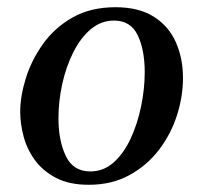

<svg xmlns="http://www.w3.org/2000/svg" viewBox="-20 -500 567 532"><path d="M487 -284Q487 -233 470.5 -181Q454 -129 421 -85.5Q388 -42 339 -15Q290 12 226 12Q172 12 135.5 -7Q99 -26 77 -56Q55 -86 45.5 -121.5Q36 -157 36 -190Q36 -233 51.5 -283Q67 -333 99 -378Q131 -423 181 -451.5Q231 -480 300 -480Q365 -480 406.5 -453.5Q448 -427 467.5 -382.5Q487 -338 487 -284ZM381 -300Q381 -362 361.5 -402.5Q342 -443 296 -443Q260 -443 231.5 -419Q203 -395 183 -355Q163 -315 152.5 -267.5Q142 -220 142 -172Q142 -110 162.5 -67.5Q183 -25 230 -25Q267 -25 295 -50Q323 -75 342 -116Q361 -157 371 -205.5Q381 -254 381 -300Z"/></svg>

Font: Tiro Kannada
Style: Italic
Weight: 400
Italic angle: -11°
Designer: Kannada: John Hudson & Fiona Ross, assisted by Kaja Sojewska. Latin: John Hudson with Paul Hanslow, assisted by Kaja Soj
Foundry: Tiro Typeworks Ltd.
Version: Version 1.52